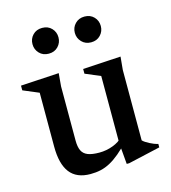

<svg xmlns="http://www.w3.org/2000/svg" viewBox="-101 -734 736 828"><g transform="rotate(-15 267.0 -320.5)"><path d="M176.5 -145.5Q176.5 -117 184.5 -100.2Q192.5 -83.5 211.2 -76Q230 -68.5 262.5 -68.5Q294.5 -68.5 324 -79.8Q353.5 -91 367.5 -108.5L385 -89Q357 -59.5 334 -40.2Q311 -21 290 -9.8Q269 1.5 247.8 6.2Q226.5 11 202 11Q140 11 110.2 -27.8Q80.5 -66.5 80.5 -144V-384.5L10.5 -414V-435L181.5 -445L176.5 -387ZM363.5 9 355.5 -85V-385.5L288 -414V-435L457.5 -445L452 -386.5V-72.5Q456.5 -67.5 464.2 -62.5Q472 -57.5 481 -52.8Q490 -48 499.2 -44.5Q508.5 -41 517.5 -39V-23.5L374.5 9ZM162.5 -537Q136.5 -537 120.5 -554Q104.5 -571 104.5 -594.5Q104.5 -618.5 120.5 -635.2Q136.5 -652 162.5 -652Q188.5 -652 204.5 -635.2Q220.5 -618.5 220.5 -594.5Q220.5 -571 204.5 -554Q188.5 -537 162.5 -537ZM351.5 -537Q326 -537 309.8 -554Q293.5 -571 293.5 -594.5Q293.5 -618.5 309.8 -635.2Q326 -652 351.5 -652Q377.5 -652 393.5 -635.2Q409.5 -618.5 409.5 -594.5Q409.5 -571 393.5 -554Q377.5 -537 351.5 -537Z"/></g></svg>

Font: Newsreader 24pt Medium
Style: Regular
Weight: 500
Designer: Hugues Gentile
Foundry: Production Type
Version: Version 1.003